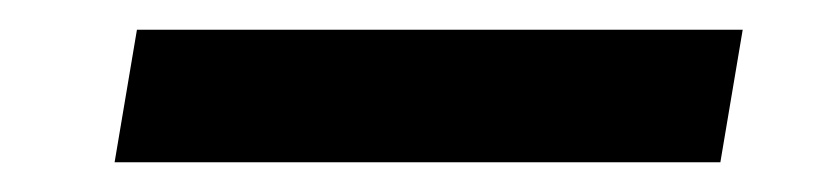

<svg xmlns="http://www.w3.org/2000/svg" viewBox="-20 -355 561 129"><path d="M57 -246 72 -335H479L464 -246Z"/></svg>

Font: DeepMind Sans Medium
Style: Italic
Weight: 500
Italic angle: -10°
Designer: Jonny Pinhorn / Modifications: Colophon Foundry
Foundry: Colophon Foundry
Version: Version 1.002; ttfautohint (v1.8.2)